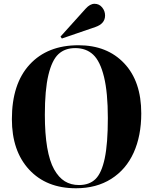

<svg xmlns="http://www.w3.org/2000/svg" viewBox="-20 -984 812 1018"><path d="M308.1 -779.8 300.8 -790 434.1 -938Q457.5 -963.9 481 -963.9Q505.9 -963.9 521.5 -944.8Q537.1 -925.8 537.1 -901.9Q537.1 -858.4 485.8 -840.8ZM382.8 14.2Q226.1 14.2 134.5 -84.7Q43 -183.6 43 -352.1Q43 -539.6 137.2 -641.8Q231.4 -744.1 396 -744.1Q547.9 -744.1 638.4 -648.4Q729 -552.7 729 -382.8Q729 -263.7 688.7 -174.6Q648.4 -85.4 569.8 -35.6Q491.2 14.2 382.8 14.2ZM398.9 -2.9Q454.1 -2.9 486.6 -34.9Q519 -66.9 535.4 -144.8Q551.8 -222.7 551.8 -357.9Q551.8 -493.2 531.5 -576.2Q511.2 -659.2 474.1 -694.1Q437 -729 378.9 -729Q324.2 -729 289.8 -697Q255.4 -665 236.6 -586.2Q217.8 -507.3 217.8 -376Q217.8 -274.9 230.2 -202.1Q242.7 -129.4 266.8 -86.2Q291 -43 323.5 -22.9Q356 -2.9 398.9 -2.9Z"/></svg>

Font: Display Regular
Style: Bold
Weight: 700
Designer: Latin by Veronika Burian and Jose Scaglione. Greek by Irene Vlachou. Cyrillic by Vera Evstafieva.
Foundry: TypeTogether
Version: Version 3.002